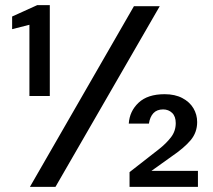

<svg xmlns="http://www.w3.org/2000/svg" viewBox="-20 -724 825 744"><path d="M94 -352V-628L27 -611V-660L124 -704H173V-352ZM96 0 499 -700H599L195 0ZM482 0V-57L596 -146Q624 -168 642.5 -192Q661 -216 661 -247Q661 -273 647 -286.5Q633 -300 612 -300Q588 -300 574.5 -285.5Q561 -271 557 -245H479Q482 -293 517 -326Q552 -359 618 -359Q658 -359 686.5 -344Q715 -329 729.5 -304.5Q744 -280 744 -251Q744 -211 719 -181Q694 -151 644 -117L567 -62H747V0Z"/></svg>

Font: DM Sans 9pt Medium
Style: Regular
Weight: 500
Version: Version 4.004;gftools[0.9.30]